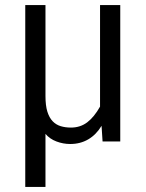

<svg xmlns="http://www.w3.org/2000/svg" viewBox="-20 -560 576 760"><path d="M80 180V-540H160V-180Q160 -142 167.5 -118Q175 -94 188.5 -80Q202 -66 220.5 -60.5Q239 -55 261 -55Q298 -55 325.5 -76Q353 -97 376 -138V-540H456V0H386L382 -62Q361 -27 329.5 -8.5Q298 10 258 10Q230 10 203.5 0Q177 -10 160 -30V180Z"/></svg>

Font: Carrois Gothic
Style: Regular
Weight: 400
Designer: Ralph du Carrois
Foundry: Ralph du Carrois
Version: Version 1.001